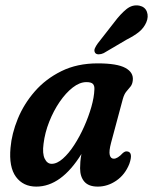

<svg xmlns="http://www.w3.org/2000/svg" viewBox="-20 -683 568 712"><path d="M392 -154Q383.5 -122 387 -108.2Q390.5 -94.5 402 -94.5Q416 -94.5 435 -115Q444 -123 451.5 -121.5Q475 -119 459.5 -75Q443.5 -35 411.2 -13Q379 9 342.5 9Q309 9 293 -9.2Q277 -27.5 277 -59Q277 -70.5 278 -83.2Q279 -96 282 -112Q207 9 114.5 9Q66 9 39.2 -27.2Q12.5 -63.5 19 -135Q23.5 -187.5 46 -242.5Q68.5 -297.5 109 -344Q149.5 -390.5 207.8 -419.2Q266 -448 342.5 -448Q414 -448 444.8 -431.2Q475.5 -414.5 472.5 -385.5Q471 -370.5 464 -362Q457 -353.5 448.8 -343.8Q440.5 -334 435.5 -316ZM141.5 -150Q136.5 -113.5 145.8 -94.5Q155 -75.5 171.5 -75.5Q191.5 -75.5 213.2 -94.8Q235 -114 255.2 -145.2Q275.5 -176.5 292 -213.5Q308.5 -250.5 318.8 -286.5Q329 -322.5 330 -351Q331 -364.5 324.8 -371.5Q318.5 -378.5 300.5 -378.5Q275.5 -378.5 249.8 -358.5Q224 -338.5 201.2 -305.2Q178.5 -272 162.5 -231.5Q146.5 -191 141.5 -150ZM403 -599.5Q426.5 -631 448.8 -649Q471 -667 497 -662Q518 -657.5 524.8 -639.2Q531.5 -621 522.5 -600Q513.5 -579.5 496.2 -565.2Q479 -551 449.5 -536L364.5 -486Q355 -481.5 345.8 -481.5Q336.5 -481.5 332.5 -487.5Q328 -495 331.8 -503.8Q335.5 -512.5 342.5 -522Z"/></svg>

Font: Fraunces 144pt S100 SemiBold
Style: Italic
Weight: 600
Italic angle: -16°
Version: Version 1.000; ttfautohint (v1.8.3)